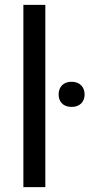

<svg xmlns="http://www.w3.org/2000/svg" viewBox="-20 -770 390 790"><path d="M166.5 -750H76.2V0H166.5ZM221.2 -381.3C221.2 -352.1 239.3 -330.1 274.4 -330.1C309.6 -330.1 328.1 -352.1 328.1 -381.3C328.1 -410.6 309.6 -433.6 274.4 -433.6C239.3 -433.6 221.2 -410.6 221.2 -381.3Z"/></svg>

Font: Roboto
Style: Regular
Weight: 400
Designer: Google
Version: Version 2.137; 2017